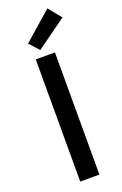

<svg xmlns="http://www.w3.org/2000/svg" viewBox="-185 -1037 690 1088"><g transform="rotate(-20 160.5 -493.0)"><path d="M97.2 0V-736.8H212.9V0ZM139.2 -777.8 86.9 -835.9 257.8 -985.8 320.8 -908.2Z"/></g></svg>

Font: Source Han Sans CN Medium
Style: Regular
Weight: 500
Designer: Ryoko NISHIZUKA  (kana, bopomofo & ideographs); Paul D. Hunt (Latin, Greek & Cyrillic); Sandoll Communications , Soo-you
Foundry: Adobe
Version: Version 2.004;hotconv 1.0.118;makeotfexe 2.5.65603